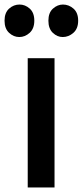

<svg xmlns="http://www.w3.org/2000/svg" viewBox="-48 -825 364 845"><path d="M37 -662Q12 -662 -8 -680.5Q-28 -699 -28 -734Q-28 -769 -8 -787Q12 -805 38 -805Q63 -805 83 -787Q103 -769 103 -734Q103 -699 82.5 -680.5Q62 -662 37 -662ZM228 -662Q204 -662 184.5 -680.5Q165 -699 165 -734Q165 -769 185 -787Q205 -805 229 -805Q255 -805 275.5 -787Q296 -769 296 -734Q296 -699 275 -680.5Q254 -662 228 -662ZM74 0V-569H192V0Z"/></svg>

Font: Yaldevi ExtraLight SemiBold
Style: Regular
Weight: 600
Version: Version 1.100